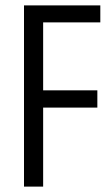

<svg xmlns="http://www.w3.org/2000/svg" viewBox="-20 -692 411 712"><path d="M69 -672H352V-609H140V-357H341V-293H140V0H69Z"/></svg>

Font: Khand
Style: Regular
Weight: 400
Designer: Devanagari: Sanchit Sawaria, Jyotish Sonowal; Latin: Satya Rajpurohit
Foundry: Indian Type Foundry
Version: Version 1.101;PS 1.0;hotconv 1.0.78;makeotf.lib2.5.61930; tt